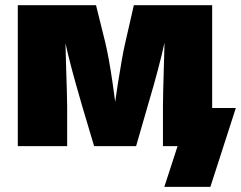

<svg xmlns="http://www.w3.org/2000/svg" viewBox="-20 -561 925 737"><path d="M48.3 0V-541H348.6L384.3 -397Q390.6 -371.1 398.2 -329.3Q405.8 -287.6 412.6 -239.7Q419.4 -191.9 425.3 -147.2Q431.2 -102.5 434.1 -69.8H409.7Q412.6 -102.1 418.7 -147Q424.8 -191.9 432.4 -239.5Q439.9 -287.1 447.3 -329.1Q454.6 -371.1 460.9 -397L493.7 -541H794.4V0H605.5V-152.3Q605.5 -174.8 606.4 -211.7Q607.4 -248.5 608.6 -292.7Q609.9 -336.9 611.1 -380.6Q612.3 -424.3 612.3 -460.9H624Q614.7 -406.7 600.1 -347.7Q585.4 -288.6 570.8 -236.8Q556.2 -185.1 546.4 -152.3L502.4 0H341.3L295.9 -152.3Q285.6 -187.5 270.8 -240Q255.9 -292.5 241.5 -350.8Q227.1 -409.2 218.3 -460.9H230.5Q230.5 -424.3 231.7 -380.6Q232.9 -336.9 234.1 -292.7Q235.4 -248.5 236.6 -211.7Q237.8 -174.8 237.8 -152.3V0ZM610.8 156.2 661.6 0H614.7V-146.5H885.3L787.6 156.2Z"/></svg>

Font: Inter 17pt Black
Style: Regular
Weight: 900
Version: Version 4.001;git-66647c0bb